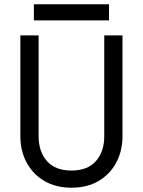

<svg xmlns="http://www.w3.org/2000/svg" viewBox="-20 -865 666 895"><path d="M138 -770V-845H488V-770ZM75 -700H160V-230Q160 -158 199 -114Q238 -70 313 -70Q388 -70 427 -114Q466 -158 466 -230V-700H551V-230Q551 -161 521.5 -106.5Q492 -52 439 -21Q386 10 313 10Q241 10 187.5 -21Q134 -52 104.5 -106.5Q75 -161 75 -230Z"/></svg>

Font: Von Book
Style: Regular
Weight: 400
Version: Version 4.000; ttfautohint (v1.8.4.7-5d5b)